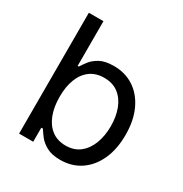

<svg xmlns="http://www.w3.org/2000/svg" viewBox="-171 -859 954 1001"><g transform="rotate(30 306.0 -358.5)"><path d="M330.6 11.7Q278.8 11.7 247.1 -6.1Q215.3 -23.9 198.2 -46.6Q181.2 -69.3 171.9 -84.5H162.1V0H77.1V-727.5H165V-458.5H171.9Q181.2 -473.1 197.8 -495.4Q214.4 -517.6 245.6 -535.2Q276.9 -552.7 330.1 -552.7Q398.4 -552.7 450.4 -518.6Q502.4 -484.4 532 -421.1Q561.5 -357.9 561.5 -271.5Q561.5 -184.6 532.2 -121.1Q502.9 -57.6 450.9 -22.9Q398.9 11.7 330.6 11.7ZM317.4 -66.9Q368.7 -66.9 403.1 -94.5Q437.5 -122.1 454.8 -168.7Q472.2 -215.3 472.2 -272.5Q472.2 -329.1 455.1 -374.8Q438 -420.4 403.6 -447.3Q369.1 -474.1 317.4 -474.1Q267.1 -474.1 232.9 -448.7Q198.7 -423.3 181.4 -378.2Q164.1 -333 164.1 -272.5Q164.1 -211.9 181.6 -165.5Q199.2 -119.1 233.6 -93Q268.1 -66.9 317.4 -66.9Z"/></g></svg>

Font: Inter Variable LoSnoCo
Style: Regular
Weight: 400
Designer: Rasmus Andersson
Foundry: rsms
Version: Version 4.000;git-a52131595; featfreeze: case,dlig,ss01,ss02